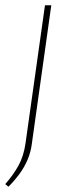

<svg xmlns="http://www.w3.org/2000/svg" viewBox="-47 -500 286 730"><path d="M148 -480 74 47Q70 79 57.5 108Q45 137 26.5 162Q8 187 -15 210L-27 200Q3 166 23 130Q43 94 50 45L124 -480Z"/></svg>

Font: Exo 2 Thin
Style: Italic
Weight: 250
Italic angle: -8°
Designer: Natanael Gama
Foundry: Natanael Gama
Version: Version 2.010